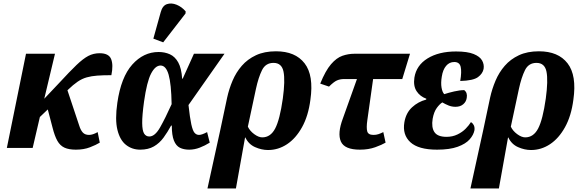

<svg xmlns="http://www.w3.org/2000/svg" viewBox="-20 -842 3321 1093"><path d="M19 0 128 -536H293L232 -280L318 -371Q377 -435 415 -471.5Q453 -508 482.5 -523.5Q512 -539 547 -539Q599 -539 612.5 -506Q626 -473 614 -414Q566 -414 533 -411.5Q500 -409 473.5 -401.5Q447 -394 422 -377Q397 -360 367 -331L364 -328L431 -127Q439 -101 451.5 -87.5Q464 -74 487 -74Q508 -74 536 -90L548 -30Q527 -17 492 -3.5Q457 10 412 10Q372 10 347 -1.5Q322 -13 306.5 -40.5Q291 -68 279 -116L252 -219L207 -176L166 0Z M778 10Q732 10 697.5 -17Q663 -44 648.5 -102.5Q634 -161 648 -257Q669 -403 733 -474.5Q797 -546 883 -546Q918 -546 947 -533Q976 -520 994.5 -487Q1013 -454 1017 -394H1020L1084 -536H1258L1053 -244Q1061 -171 1069 -134.5Q1077 -98 1087.5 -86Q1098 -74 1113 -74Q1129 -74 1159 -90L1174 -30Q1147 -13 1117 -1.5Q1087 10 1057 10Q1026 10 1004 -1Q982 -12 970 -42Q958 -72 958 -127H954Q934 -90 911 -58.5Q888 -27 856 -8.5Q824 10 778 10ZM830 -65Q862 -65 891.5 -117Q921 -169 957 -249Q955 -364 940 -416.5Q925 -469 894 -469Q864 -469 840 -423Q816 -377 800 -264Q789 -184 789.5 -141Q790 -98 800.5 -81.5Q811 -65 830 -65ZM909 -601 853 -622 895 -773Q905 -810 930.5 -818.5Q956 -827 985.5 -815Q1015 -803 1037 -777L1036 -765Z M1273 -286Q1284 -336 1304 -383Q1324 -430 1356.5 -467.5Q1389 -505 1437 -527.5Q1485 -550 1551 -550Q1661 -550 1714 -481.5Q1767 -413 1747 -274Q1735 -182 1699.5 -118Q1664 -54 1614 -21Q1564 12 1506 12Q1469 12 1432 -4.5Q1395 -21 1377 -59H1375L1323 231H1161L1234 -102ZM1473 -60Q1520 -60 1546.5 -110.5Q1573 -161 1590 -281Q1604 -384 1594 -434Q1584 -484 1537 -484Q1492 -484 1471.5 -442.5Q1451 -401 1437 -336L1391 -121Q1402 -97 1427 -78.5Q1452 -60 1473 -60Z M2029 10Q1941 10 1920.5 -36.5Q1900 -83 1932 -168L2012 -392H1939Q1916 -392 1898 -384Q1880 -376 1853 -349L1803 -366Q1833 -440 1864.5 -476.5Q1896 -513 1929.5 -524.5Q1963 -536 1997 -536H2314L2270 -392H2104L2071 -157Q2065 -115 2070.5 -94.5Q2076 -74 2106 -74Q2121 -74 2133.5 -78Q2146 -82 2162 -90L2175 -30Q2155 -18 2116.5 -4Q2078 10 2029 10Z M2468 10Q2362 10 2316 -32.5Q2270 -75 2282 -146Q2291 -199 2325.5 -231Q2360 -263 2406 -275L2407 -280Q2371 -293 2351.5 -323Q2332 -353 2339 -400Q2350 -470 2414 -509.5Q2478 -549 2576 -549Q2641 -549 2676.5 -534.5Q2712 -520 2724.5 -497.5Q2737 -475 2733 -450Q2728 -423 2701 -403Q2674 -383 2600 -381Q2609 -434 2602.5 -461.5Q2596 -489 2566 -489Q2538 -489 2519.5 -467Q2501 -445 2495 -406Q2489 -370 2493.5 -343.5Q2498 -317 2509 -306Q2533 -314 2565.5 -321.5Q2598 -329 2623 -329Q2642 -314 2637 -285Q2634 -263 2617 -248.5Q2600 -234 2573 -234Q2552 -234 2533.5 -241.5Q2515 -249 2498 -259Q2483 -250 2466.5 -227.5Q2450 -205 2443 -166Q2435 -117 2453 -90Q2471 -63 2522 -63Q2556 -63 2584 -76.5Q2612 -90 2631 -109.5Q2650 -129 2661 -147Q2670 -142 2676.5 -130.5Q2683 -119 2681 -101Q2676 -74 2653.5 -48.5Q2631 -23 2585.5 -6.5Q2540 10 2468 10Z M2770 -286Q2781 -336 2801 -383Q2821 -430 2853.5 -467.5Q2886 -505 2934 -527.5Q2982 -550 3048 -550Q3158 -550 3211 -481.5Q3264 -413 3244 -274Q3232 -182 3196.5 -118Q3161 -54 3111 -21Q3061 12 3003 12Q2966 12 2929 -4.5Q2892 -21 2874 -59H2872L2820 231H2658L2731 -102ZM2970 -60Q3017 -60 3043.5 -110.5Q3070 -161 3087 -281Q3101 -384 3091 -434Q3081 -484 3034 -484Q2989 -484 2968.5 -442.5Q2948 -401 2934 -336L2888 -121Q2899 -97 2924 -78.5Q2949 -60 2970 -60Z"/></svg>

Font: Noto Serif Condensed ExtraBold
Style: Italic
Weight: 800
Width: 3
Italic angle: -12°
Designer: Monotype Design Team
Foundry: Monotype Imaging Inc.
Version: Version 2.014; ttfautohint (v1.8.4.7-5d5b)